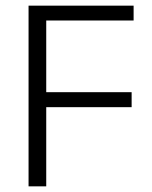

<svg xmlns="http://www.w3.org/2000/svg" viewBox="-20 -659 536 679"><path d="M143.5 0H81V-639H143.5ZM445.5 -280H116V-333H445.5ZM452.5 -586.5H99V-639H452.5Z"/></svg>

Font: Anek Malayalam Light
Style: Regular
Weight: 300
Version: Version 1.003